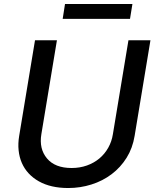

<svg xmlns="http://www.w3.org/2000/svg" viewBox="-20 -929 778 961"><path d="M76 -248.9 155.2 -727.3H264.9L187.1 -257.8Q174.7 -184.3 215.2 -136Q255.3 -88.1 338.4 -88.1Q379.6 -88.1 415 -100.7Q450.3 -113.3 477.3 -135.8Q504.3 -158.4 521.8 -189.6Q539.4 -220.9 545.1 -257.8L622.9 -727.3H733L653.8 -248.9Q643.8 -187.5 613.5 -139Q583.1 -90.6 538.5 -57Q494 -23.4 438 -5.7Q382.1 12.1 321.4 12.1Q234 12.1 174.7 -21.3Q144.9 -38 123.4 -61.3Q101.9 -84.5 89.3 -113.5Q76.7 -142.4 73.2 -176.5Q69.6 -210.6 76 -248.9ZM293.7 -834.5 305.4 -909.1H642.8L630.7 -834.5Z"/></svg>

Font: Inter P Medium
Style: Italic
Weight: 500
Italic angle: 9.39999°
Designer: Rasmus Andersson
Foundry: rsms
Version: Version 3.018;git-588b23468